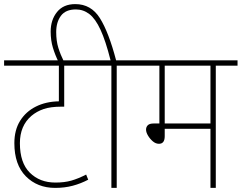

<svg xmlns="http://www.w3.org/2000/svg" viewBox="-20 -916 1178 936"><path d="M446 -596H293V-396H279Q227 -396 193 -384.5Q159 -373 133 -351Q77 -303 77 -218Q77 -122 125.5 -74Q174 -26 250 -26Q294 -26 327.5 -35.5Q361 -45 400 -65L410 -40Q374 -21 334.5 -10.5Q295 0 249 0Q162 0 106 -56.5Q50 -113 50 -218Q50 -282 78 -327Q106 -372 155 -396.5Q204 -421 267 -422V-596H0V-622H446Z M523 -596H432V-622H519Q495 -717 470 -771Q445 -825 415.5 -847.5Q386 -870 350 -870Q300 -870 277 -839Q254 -808 254 -760Q254 -716 264.5 -682.5Q275 -649 292 -615H265Q249 -647 238 -683Q227 -719 227 -762Q227 -819 258 -857.5Q289 -896 347 -896Q424 -896 467 -827.5Q510 -759 546 -622H654V-596H549V0H523Z M1032 -596V0H1006V-288H783V-252Q783 -215 755 -215Q739 -215 725 -227Q711 -239 701.5 -255Q692 -271 692 -284Q692 -297 700.5 -305.5Q709 -314 729 -314H757V-596H640V-622H1138V-596ZM1006 -596H783V-314H1006Z"/></svg>

Font: Noto Sans SemiCondensed Thin
Style: Regular
Weight: 100
Width: 4
Designer: Monotype Design Team
Foundry: Monotype Imaging Inc.
Version: Version 2.013; ttfautohint (v1.8.4.7-5d5b)